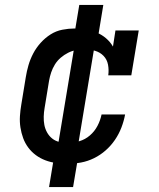

<svg xmlns="http://www.w3.org/2000/svg" viewBox="-20 -653 640 775"><path d="M253 8Q230 8 207 5Q184 2 163 -6Q142 -14 124.5 -27Q107 -40 94 -57.5Q81 -75 73.5 -95.5Q66 -116 62.5 -138.5Q59 -161 60.5 -184.5Q62 -208 66 -231L84 -341Q88 -366 95 -390Q102 -414 114 -437Q126 -460 144 -480Q162 -500 184 -514Q206 -528 231.5 -533Q257 -538 281 -538Q304 -538 327 -534Q350 -530 370.5 -521.5Q391 -513 408 -498.5Q425 -484 436 -465L446 -530H540L510 -349H417Q420 -371 416 -392Q412 -413 398 -427.5Q384 -442 363.5 -448Q343 -454 322 -454Q305 -454 288 -451Q271 -448 255 -440Q239 -432 225 -420Q211 -408 201.5 -392.5Q192 -377 186.5 -360.5Q181 -344 178 -327L160 -217Q157 -200 156.5 -182.5Q156 -165 159 -149Q162 -133 170 -118.5Q178 -104 190.5 -94Q203 -84 219.5 -80Q236 -76 253 -76Q276 -76 300 -83Q324 -90 343 -106.5Q362 -123 373.5 -145Q385 -167 390 -191H485Q480 -164 470 -138Q460 -112 444 -88.5Q428 -65 406.5 -46Q385 -27 359.5 -14.5Q334 -2 307 3Q280 8 253 8ZM178 102 203 -49 211 -48 284 -488H325L277 -495L300 -633H397L372 -481L364 -482L291 -42H251L298 -35L275 102Z"/></svg>

Font: Iosevka Slab MdExObl
Style: Regular
Weight: 500
Width: 7
Italic angle: -9°
Monospace: yes
Designer: Belleve Invis
Foundry: Belleve Invis
Version: Version 11.1.1; ttfautohint (v1.8.3)